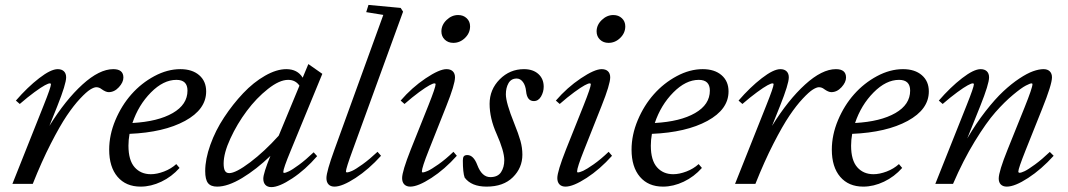

<svg xmlns="http://www.w3.org/2000/svg" viewBox="-20 -745 4327 778"><path d="M30.3 0 157.2 -318.8Q186.5 -392.1 186.5 -403.8Q186.5 -407.2 181.6 -407.2Q176.3 -407.2 161.6 -399.4Q147 -391.6 119.6 -371.6Q92.3 -351.6 60.1 -323.7L44.4 -337.4Q91.3 -391.6 138.7 -428.2Q186 -464.8 213.9 -464.8Q230 -464.8 239 -456.1Q248 -447.3 248 -431.6Q248 -404.8 212.4 -315.4L180.2 -234.9Q245.6 -340.3 314.2 -402.6Q382.8 -464.8 439 -464.8Q480 -464.8 480 -430.7Q480 -411.6 461.7 -391.6Q443.4 -371.6 420.4 -371.6Q408.7 -371.6 391.6 -383.8Q381.8 -391.6 370.1 -391.6Q360.8 -391.6 345.5 -382.1Q330.1 -372.6 304.4 -345.2Q278.8 -317.9 250.7 -276.4Q222.7 -234.9 185.8 -162.8Q148.9 -90.8 112.8 0Z M549.8 11.2Q490.2 11.2 456.3 -28.6Q422.4 -68.4 422.4 -138.7Q422.4 -198.2 447.5 -258.1Q472.7 -317.9 512.7 -363Q552.7 -408.2 605.5 -436.5Q658.2 -464.8 710.9 -464.8Q758.8 -464.8 787.1 -440.4Q815.4 -416 815.4 -374.5Q815.4 -301.8 729.7 -255.1Q644 -208.5 504.9 -202.6Q500.5 -178.2 500.5 -154.8Q500.5 -95.7 525.4 -67.4Q550.3 -39.1 591.3 -39.1Q615.7 -39.1 644.5 -50Q673.3 -61 694.3 -80.1L707.5 -64.5Q675.8 -28.8 633.8 -8.8Q591.8 11.2 549.8 11.2ZM694.8 -421.4Q642.1 -421.4 591.6 -370.4Q541 -319.3 516.6 -246.6Q620.1 -252.4 679.9 -286.9Q739.7 -321.3 739.7 -377.9Q739.7 -421.4 694.8 -421.4Z M859.9 11.2Q834 11.2 822.8 -3.2Q811.5 -17.6 811.5 -51.8Q811.5 -100.1 832.3 -158.2Q853 -216.3 888.2 -269.5Q923.3 -322.8 965.3 -367.2Q1007.3 -411.6 1054 -438.2Q1100.6 -464.8 1140.1 -464.8Q1185.5 -464.8 1206.5 -430.2L1229.5 -485.4L1286.1 -445.8L1157.7 -133.8Q1127.9 -62 1127.9 -48.3Q1127.9 -44.4 1130.9 -44.4Q1137.2 -44.4 1150.6 -50.8Q1164.1 -57.1 1191.4 -77.1Q1218.8 -97.2 1251 -127.9L1265.1 -112.3Q1217.3 -57.1 1164.1 -22Q1110.8 13.2 1079.6 13.2Q1064 13.2 1055.4 4.2Q1046.9 -4.9 1046.9 -21Q1046.9 -42.5 1075.7 -113.3Q1019 -58.6 961.2 -23.7Q903.3 11.2 859.9 11.2ZM886.2 -82.5Q886.2 -62 891.6 -52.7Q897 -43.5 908.7 -43.5Q935.5 -43.5 993.7 -87.4Q1051.8 -131.3 1109.4 -195.3L1193.4 -397.9Q1177.2 -421.4 1147.5 -421.4Q1112.3 -421.4 1065.7 -384.5Q1019 -347.7 980 -295.4Q940.9 -243.2 913.6 -183.8Q886.2 -124.5 886.2 -82.5Z M1335.4 11.2Q1319.8 11.2 1311.3 2.2Q1302.7 -6.8 1302.7 -23.4Q1302.7 -49.3 1335.4 -139.2L1533.2 -684.6L1463.9 -695.8L1473.1 -725.1L1603.5 -712.9L1613.3 -697.8L1408.7 -135.7Q1381.8 -62.5 1381.8 -50.3Q1381.8 -46.4 1386.7 -46.4Q1392.6 -46.4 1406.5 -52.5Q1420.4 -58.6 1449 -79.1Q1477.5 -99.6 1509.8 -129.9L1523.9 -113.8Q1474.6 -59.1 1420.7 -23.9Q1366.7 11.2 1335.4 11.2Z M1816.9 -571.3Q1795.9 -571.3 1782.2 -584.5Q1768.6 -597.7 1768.6 -617.7Q1768.6 -644 1789.6 -664.1Q1810.5 -684.1 1836.4 -684.1Q1857.4 -684.1 1871.1 -671.1Q1884.8 -658.2 1884.8 -638.2Q1884.8 -611.3 1864.3 -591.3Q1843.8 -571.3 1816.9 -571.3ZM1642.6 11.2Q1627 11.2 1618.2 2.2Q1609.4 -6.8 1609.4 -23.4Q1609.4 -50.3 1644.5 -139.2L1716.3 -318.8Q1745.1 -391.1 1745.1 -403.8Q1745.1 -407.2 1740.2 -407.2Q1734.9 -407.2 1720.2 -399.4Q1705.6 -391.6 1678.2 -371.6Q1650.9 -351.6 1619.1 -323.7L1603.5 -337.4Q1648.9 -390.1 1704.6 -427.5Q1760.3 -464.8 1789.1 -464.8Q1805.7 -464.8 1814.7 -456.1Q1823.7 -447.3 1823.7 -431.6Q1823.7 -403.3 1788.6 -315.4L1717.3 -135.7Q1689.5 -65.9 1689.5 -50.3Q1689.5 -46.4 1692.9 -46.4Q1699.7 -46.4 1713.9 -52.7Q1728 -59.1 1756.6 -79.1Q1785.2 -99.1 1817.4 -129.9L1831.1 -113.8Q1782.2 -59.1 1728 -23.9Q1673.8 11.2 1642.6 11.2Z M1951.7 11.2Q1890.1 11.2 1862.8 -25.4Q1855.5 -45.9 1855.5 -94.7Q1855.5 -106.9 1859.6 -111.8Q1863.8 -116.7 1873.5 -116.7Q1898.9 -116.7 1914.1 -76.2Q1932.6 -27.3 1966.8 -27.3Q1997.1 -27.3 2010.3 -47.4Q2023.4 -67.4 2023.4 -96.2Q2023.4 -132.3 1992.2 -202.6Q1963.9 -265.6 1963.9 -324.2Q1963.9 -382.3 2004.9 -423.6Q2045.9 -464.8 2103 -464.8Q2139.6 -464.8 2161.4 -445.3Q2183.1 -425.8 2183.1 -393.6Q2183.1 -372.6 2172.4 -354Q2161.6 -335.4 2143.1 -335.4Q2115.7 -335.4 2111.8 -375Q2109.4 -398.9 2098.9 -412.8Q2088.4 -426.8 2073.7 -426.8Q2051.3 -426.8 2040.5 -408Q2029.8 -389.2 2029.8 -362.8Q2029.8 -329.1 2063.5 -245.6Q2081.1 -202.1 2088.9 -174.3Q2096.7 -146.5 2096.7 -118.2Q2096.7 -64.9 2058.3 -26.9Q2020 11.2 1951.7 11.2Z M2445.8 -571.3Q2424.8 -571.3 2411.1 -584.5Q2397.5 -597.7 2397.5 -617.7Q2397.5 -644 2418.5 -664.1Q2439.5 -684.1 2465.3 -684.1Q2486.3 -684.1 2500 -671.1Q2513.7 -658.2 2513.7 -638.2Q2513.7 -611.3 2493.2 -591.3Q2472.7 -571.3 2445.8 -571.3ZM2271.5 11.2Q2255.9 11.2 2247.1 2.2Q2238.3 -6.8 2238.3 -23.4Q2238.3 -50.3 2273.4 -139.2L2345.2 -318.8Q2374 -391.1 2374 -403.8Q2374 -407.2 2369.1 -407.2Q2363.8 -407.2 2349.1 -399.4Q2334.5 -391.6 2307.1 -371.6Q2279.8 -351.6 2248 -323.7L2232.4 -337.4Q2277.8 -390.1 2333.5 -427.5Q2389.2 -464.8 2418 -464.8Q2434.6 -464.8 2443.6 -456.1Q2452.6 -447.3 2452.6 -431.6Q2452.6 -403.3 2417.5 -315.4L2346.2 -135.7Q2318.4 -65.9 2318.4 -50.3Q2318.4 -46.4 2321.8 -46.4Q2328.6 -46.4 2342.8 -52.7Q2356.9 -59.1 2385.5 -79.1Q2414.1 -99.1 2446.3 -129.9L2460 -113.8Q2411.1 -59.1 2356.9 -23.9Q2302.7 11.2 2271.5 11.2Z M2666.5 11.2Q2606.9 11.2 2573 -28.6Q2539.1 -68.4 2539.1 -138.7Q2539.1 -198.2 2564.2 -258.1Q2589.4 -317.9 2629.4 -363Q2669.4 -408.2 2722.2 -436.5Q2774.9 -464.8 2827.6 -464.8Q2875.5 -464.8 2903.8 -440.4Q2932.1 -416 2932.1 -374.5Q2932.1 -301.8 2846.4 -255.1Q2760.7 -208.5 2621.6 -202.6Q2617.2 -178.2 2617.2 -154.8Q2617.2 -95.7 2642.1 -67.4Q2667 -39.1 2708 -39.1Q2732.4 -39.1 2761.2 -50Q2790 -61 2811 -80.1L2824.2 -64.5Q2792.5 -28.8 2750.5 -8.8Q2708.5 11.2 2666.5 11.2ZM2811.5 -421.4Q2758.8 -421.4 2708.3 -370.4Q2657.7 -319.3 2633.3 -246.6Q2736.8 -252.4 2796.6 -286.9Q2856.4 -321.3 2856.4 -377.9Q2856.4 -421.4 2811.5 -421.4Z M2958.5 0 3085.4 -318.8Q3114.7 -392.1 3114.7 -403.8Q3114.7 -407.2 3109.9 -407.2Q3104.5 -407.2 3089.8 -399.4Q3075.2 -391.6 3047.9 -371.6Q3020.5 -351.6 2988.3 -323.7L2972.7 -337.4Q3019.5 -391.6 3066.9 -428.2Q3114.3 -464.8 3142.1 -464.8Q3158.2 -464.8 3167.2 -456.1Q3176.3 -447.3 3176.3 -431.6Q3176.3 -404.8 3140.6 -315.4L3108.4 -234.9Q3173.8 -340.3 3242.4 -402.6Q3311 -464.8 3367.2 -464.8Q3408.2 -464.8 3408.2 -430.7Q3408.2 -411.6 3389.9 -391.6Q3371.6 -371.6 3348.6 -371.6Q3336.9 -371.6 3319.8 -383.8Q3310.1 -391.6 3298.3 -391.6Q3289.1 -391.6 3273.7 -382.1Q3258.3 -372.6 3232.7 -345.2Q3207 -317.9 3179 -276.4Q3150.9 -234.9 3114 -162.8Q3077.1 -90.8 3041 0Z M3478 11.2Q3418.5 11.2 3384.5 -28.6Q3350.6 -68.4 3350.6 -138.7Q3350.6 -198.2 3375.7 -258.1Q3400.9 -317.9 3440.9 -363Q3481 -408.2 3533.7 -436.5Q3586.4 -464.8 3639.2 -464.8Q3687 -464.8 3715.3 -440.4Q3743.7 -416 3743.7 -374.5Q3743.7 -301.8 3658 -255.1Q3572.3 -208.5 3433.1 -202.6Q3428.7 -178.2 3428.7 -154.8Q3428.7 -95.7 3453.6 -67.4Q3478.5 -39.1 3519.5 -39.1Q3543.9 -39.1 3572.8 -50Q3601.6 -61 3622.6 -80.1L3635.7 -64.5Q3604 -28.8 3562 -8.8Q3520 11.2 3478 11.2ZM3623 -421.4Q3570.3 -421.4 3519.8 -370.4Q3469.2 -319.3 3444.8 -246.6Q3548.3 -252.4 3608.2 -286.9Q3668 -321.3 3668 -377.9Q3668 -421.4 3623 -421.4Z M3770 0 3897 -318.8Q3926.3 -392.1 3926.3 -403.8Q3926.3 -407.2 3921.4 -407.2Q3916 -407.2 3901.4 -399.4Q3886.7 -391.6 3859.4 -371.6Q3832 -351.6 3799.8 -323.7L3784.2 -337.4Q3831.1 -391.6 3878.4 -428.2Q3925.8 -464.8 3953.6 -464.8Q3969.7 -464.8 3978.8 -456.1Q3987.8 -447.3 3987.8 -431.6Q3987.8 -404.8 3952.1 -315.4L3899.4 -184.1Q3935.1 -245.1 3973.6 -294.4Q4012.2 -343.8 4045.4 -374.8Q4078.6 -405.8 4110.4 -426.8Q4142.1 -447.8 4166 -456.3Q4189.9 -464.8 4208.5 -464.8Q4224.6 -464.8 4233.6 -456.1Q4242.7 -447.3 4242.7 -431.6Q4242.7 -402.8 4202.6 -303.2L4135.7 -135.7Q4106.4 -62 4106.4 -50.3Q4106.4 -44.9 4111.3 -44.9Q4118.2 -44.9 4132.1 -51.5Q4146 -58.1 4174.1 -78.6Q4202.1 -99.1 4233.9 -129.4L4249.5 -113.8Q4200.2 -59.1 4146.2 -23.9Q4092.3 11.2 4059.6 11.2Q4044.4 11.2 4035.6 2.7Q4026.9 -5.9 4026.9 -21.5Q4026.9 -49.8 4063 -139.2L4131.8 -310.1Q4163.6 -389.2 4163.6 -403.8Q4163.6 -407.2 4159.7 -407.2Q4154.3 -407.2 4136.7 -398.2Q4119.1 -389.2 4085 -360.8Q4050.8 -332.5 4013.7 -290.5Q3976.6 -248.5 3929.7 -171.9Q3882.8 -95.2 3841.8 0Z"/></svg>

Font: Elstob 6pt
Style: Italic
Weight: 400
Italic angle: -20°
Designer: Peter S. Baker
Version: Version 1.015